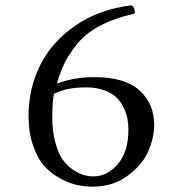

<svg xmlns="http://www.w3.org/2000/svg" viewBox="-20 -680 680 712"><path d="M180.2 -332Q174.3 -307.1 173.8 -247.1Q173.8 -193.8 184.8 -152.8Q195.8 -111.8 211.9 -88.9Q228 -65.9 250 -51Q272 -36.1 290.5 -31Q309.1 -25.9 327.1 -25.9Q377 -25.9 416.5 -71Q456.1 -116.2 456.1 -199.2Q456.1 -218.3 453.1 -236.6Q450.2 -254.9 440.2 -277.3Q430.2 -299.8 414.1 -316.4Q397.9 -333 368.4 -344.5Q338.9 -356 299.8 -356Q225.1 -356 180.2 -332ZM190.9 -370.1Q256.8 -394 328.1 -394Q443.4 -394 497.6 -344.5Q551.8 -294.9 551.8 -217.8Q551.8 -168 528.8 -116.9Q505.9 -65.9 451.4 -26.9Q397 12.2 324.2 12.2Q295.4 12.2 266.1 6.1Q236.8 0 203.4 -18.1Q169.9 -36.1 145 -63.5Q120.1 -90.8 103 -139.4Q85.9 -188 85.9 -251Q85.9 -351.1 128.9 -438Q171.9 -524.9 260 -585.4Q348.1 -646 467.8 -660.2Q480 -654.3 480 -629.9Q403.8 -612.8 349.9 -584Q295.9 -555.2 264.9 -515.6Q233.9 -476.1 219 -445.1Q204.1 -414.1 190.9 -370.1Z"/></svg>

Font: Linux Libertine Mono
Style: Mono
Weight: 400
Designer: Philipp H. Poll
Foundry: Philipp H. Poll
Version: Version 5.1.7 ; ttfautohint (v0.9)